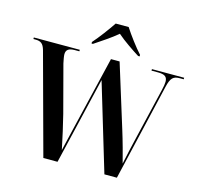

<svg xmlns="http://www.w3.org/2000/svg" viewBox="-128 -1067 1241 1203"><g transform="rotate(15 492.5 -465.5)"><path d="M362 -781V-771H371C411 -798 476 -840 518 -876C557 -841 626 -795 664 -771H674V-781C638 -820 589 -886 560 -931H476C446 -886 397 -820 362 -781ZM79 -652 256 0H348L482 -566L652 0H733L880 -629C894 -689 911 -704 952 -704H978V-714H769V-704H811C855 -704 872 -692 872 -659C872 -646 869 -628 863 -603L786 -278C771 -215 757 -153 745 -95C732 -147 709 -232 687 -302L561 -708H505L390 -226C377 -170 365 -121 355 -78C339 -155 322 -232 305 -299L224 -605C220 -623 215 -650 215 -662C215 -691 232 -704 271 -704H301V-714H3V-704H15C50 -704 67 -694 79 -652Z"/></g></svg>

Font: Noto Serif Display SemiCondensed SemiBold
Style: Regular
Weight: 600
Width: 4
Designer: Monotype Design Team
Foundry: Monotype Imaging Inc.
Version: Version 2.009